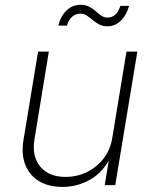

<svg xmlns="http://www.w3.org/2000/svg" viewBox="-20 -757 627 785"><path d="M235.4 7.3Q179.7 7.3 140.4 -15.9Q101.1 -39.1 83.7 -82.5Q66.4 -126 76.2 -186L135.7 -545.9H179.7L121.1 -188.5Q109.4 -118.2 144.5 -75.9Q179.7 -33.7 248 -33.7Q294.9 -33.7 335.4 -53.5Q376 -73.2 403.6 -109.1Q431.2 -145 439 -192.9L497.1 -545.9H541.5L451.2 0H408.2L428.2 -122.1H436Q404.8 -55.2 350.8 -23.9Q296.9 7.3 235.4 7.3ZM419.4 -649.4Q399.9 -649.4 385.3 -657.2Q370.6 -665 358.6 -675.3Q346.7 -685.5 335 -693.4Q323.2 -701.2 308.6 -701.2Q288.1 -701.2 273.7 -687.5Q259.3 -673.8 253.9 -652.3H218.8Q227.1 -689.5 251.2 -713.4Q275.4 -737.3 309.1 -737.3Q331.1 -737.3 345.7 -729.2Q360.4 -721.2 371.8 -710.9Q383.3 -700.7 394.3 -692.9Q405.3 -685.1 419.4 -685.1Q437.5 -685.1 450.4 -696.3Q463.4 -707.5 472.2 -732.9H507.8Q496.6 -693.8 473.1 -671.6Q449.7 -649.4 419.4 -649.4Z"/></svg>

Font: Inter ExtraLight
Style: Italic
Weight: 250
Italic angle: -9.3988°
Designer: Rasmus Andersson
Foundry: rsms
Version: Version 4.001;git-66647c0bb